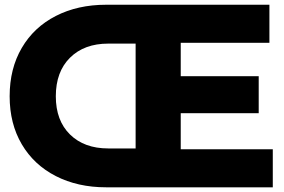

<svg xmlns="http://www.w3.org/2000/svg" viewBox="-20 -798 1210 818"><path d="M1142.2 0H432.2Q311.1 0 217.8 -47.8Q124.4 -95.6 72.8 -183.3Q21.1 -271.1 21.1 -387.8Q21.1 -505.6 72.8 -593.9Q124.4 -682.2 217.8 -730Q311.1 -777.8 432.2 -777.8H1127.8V-615.6H750V-473.3H1082.2V-315.6H750V-162.2H1142.2ZM557.8 -612.2H441.1Q338.9 -612.2 278.3 -552.2Q217.8 -492.2 217.8 -387.8Q217.8 -284.4 278.3 -225Q338.9 -165.6 441.1 -165.6H557.8Z"/></svg>

Font: Paperlogy 9 Black
Style: Regular
Weight: 900
Designer: redesigned by Lee Juim, glyphs from Gmarket Sans & Montserrat
Foundry: PT&
Version: Version 1.001